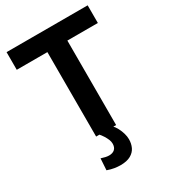

<svg xmlns="http://www.w3.org/2000/svg" viewBox="-219 -810 1015 1140"><g transform="rotate(-30 289.0 -240.0)"><path d="M181 125Q196 130 209.5 133Q223 136 234 136Q259 136 273 123Q287 110 287 85Q287 71 281 56.5Q275 42 265 26Q255 10 242 -4L337 -5Q351 10 361.5 30Q372 50 378 71Q384 92 384 111Q384 141 372.5 165.5Q361 190 334.5 205Q308 220 264 220Q245 220 223 216.5Q201 213 176 204ZM569 -579H360V0H223V-579H13V-700H569Z"/></g></svg>

Font: Georama ExtraCondensed Thin SemiBold
Style: Regular
Weight: 600
Version: Version 1.001